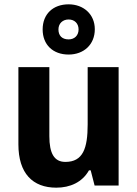

<svg xmlns="http://www.w3.org/2000/svg" viewBox="-20 -857 635 887"><path d="M297 -605C367 -605 418 -651 418 -722C418 -791 366 -837 297 -837C225 -837 177 -792 177 -721C177 -650 225 -605 297 -605ZM297 -675C266 -675 250 -693 250 -721C250 -749 270 -767 297 -767C324 -767 343 -749 343 -721C343 -693 324 -675 297 -675ZM528 -547H385V-282C385 -171 363 -109 282 -109C230 -109 208 -149 208 -228V-547H65V-190C65 -56 131 10 240 10C304 10 360 -15 391 -70H399L417 0H528Z"/></svg>

Font: Noto Sans Lao Looped SemiCondensed
Style: Bold
Weight: 700
Width: 4
Designer: Mark Frömberg, Ben Mitchell
Foundry: The Fontpad Ltd
Version: Version 1.002